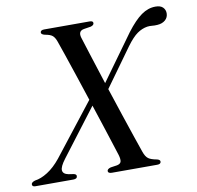

<svg xmlns="http://www.w3.org/2000/svg" viewBox="-106 -796 903 879"><g transform="rotate(-10 346.0 -357.0)"><path d="M313.5 -633.5Q320.5 -610.5 340.5 -548.2Q360.5 -486 385 -409.5L537 -620Q575 -670 606.5 -692.2Q638 -714.5 672.5 -714.5Q696 -714.5 707 -703.2Q718 -692 718 -676Q718 -656.5 704 -644.2Q690 -632 667 -630.5Q653 -629.5 642.2 -630.8Q631.5 -632 619.5 -630.5Q595 -626.5 572.8 -611Q550.5 -595.5 522.5 -557.5L394.5 -380Q415.5 -315.5 436.5 -252.8Q457.5 -190 474 -141.2Q490.5 -92.5 498.5 -70Q506.5 -47 518.5 -38Q530.5 -29 558.5 -24Q572.5 -20.5 572.5 -12Q572.5 0 555 0H344.5Q326.5 0 326.5 -11Q327 -20.5 343 -25L373.5 -29.5Q389.5 -33 392.2 -43.5Q395 -54 389 -74.5Q384.5 -88.5 372.8 -125Q361 -161.5 344.8 -211.8Q328.5 -262 310 -318L144.5 -100.5Q119 -67 120.8 -50Q122.5 -33 147.5 -28L170.5 -24.5Q183.5 -22 183.5 -13.5Q183.5 0 165 0H-11.5Q-26 0 -26 -11Q-26 -20.5 -8.5 -26Q19.5 -29.5 51 -49.5Q82.5 -69.5 112 -106L300.5 -347Q280.5 -408 261 -466.5Q241.5 -525 226.2 -570Q211 -615 203.5 -635.5Q196.5 -655 186.2 -663.2Q176 -671.5 152 -675.5Q135 -679.5 135 -688.5Q135.5 -700 153 -700H364Q380.5 -700 380 -689.5Q380 -680 365 -675.5L333.5 -670.5Q304 -666 313.5 -633.5Z"/></g></svg>

Font: Fraunces 72pt S000
Style: Italic
Weight: 400
Italic angle: -16°
Version: Version 1.000; ttfautohint (v1.8.3)